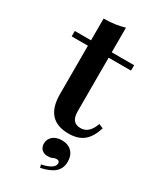

<svg xmlns="http://www.w3.org/2000/svg" viewBox="-195 -613 742 893"><g transform="rotate(30 176.0 -166.5)"><path d="M217.7 11.3Q154.8 11.3 123.4 -23.4Q91.9 -58.1 91.9 -128.2V-387.9H4.8V-416.9H91.9V-533.9Q124.2 -533.9 151.6 -537.9Q179 -541.9 203.2 -549.2V-416.9H323.4V-387.9H203.2V-100Q203.2 -68.5 215.7 -53.6Q228.2 -38.7 253.2 -38.7Q276.6 -38.7 293.1 -54Q309.7 -69.4 320.2 -99.2L343.5 -89.5Q327.4 -37.1 297.6 -12.9Q267.7 11.3 217.7 11.3ZM183.1 215.3 179 199.2Q211.3 192.7 228.6 181.5Q246 170.2 246 155.6Q246 141.1 230.6 141.1Q220.2 141.1 210.9 146Q201.6 150.8 185.5 150.8Q166.1 150.8 154 139.1Q141.9 127.4 141.9 108.1Q141.9 83.9 160.1 68.5Q178.2 53.2 208.1 53.2Q241.9 53.2 261.3 73Q280.6 92.7 280.6 126.6Q280.6 162.1 256.9 183.5Q233.1 204.8 183.1 215.3Z"/></g></svg>

Font: Playfair
Style: Bold
Weight: 700
Designer: Claus Eggers Sørensen
Foundry: Claus Eggers Sørensen
Version: Version 2.001;gftools[0.9.30]